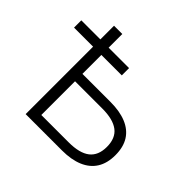

<svg xmlns="http://www.w3.org/2000/svg" viewBox="-168 -894 1083 1083"><g transform="rotate(45 373.0 -352.5)"><path d="M165 0V-538H13V-596H165V-705H231V-596H394V-538H231V-387H455Q529 -387 581 -365.5Q633 -344 660 -301.5Q687 -259 687 -194Q687 -130 660 -87Q633 -44 581 -22Q529 0 455 0ZM231 -59H449Q536 -59 578 -92Q620 -125 620 -193Q620 -263 577 -295.5Q534 -328 449 -328H231Z"/></g></svg>

Font: Nunito Sans 9pt Light
Style: Regular
Weight: 300
Version: Version 3.101;gftools[0.9.27]